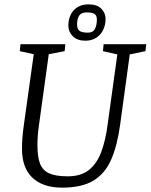

<svg xmlns="http://www.w3.org/2000/svg" viewBox="-20 -851 692 882"><path d="M265 11Q220 11 185.5 -1Q151 -13 127.5 -36Q104 -59 92.5 -92Q81 -125 81 -167Q81 -219 90 -280L135 -602L71 -616L74 -648H280L277 -616L204 -602L159 -276Q155 -249 153.5 -227Q152 -205 152 -183Q152 -130 164 -99Q176 -68 206.5 -54.5Q237 -41 291 -41Q353 -41 389.5 -71Q426 -101 445.5 -154Q465 -207 474 -276L519 -601L453 -616L456 -648H652L648 -616L576 -601L532 -279Q519 -183 491 -118.5Q463 -54 409.5 -21.5Q356 11 265 11ZM372 -664Q335 -664 314.5 -684.5Q294 -705 294 -733Q294 -761 304.5 -783Q315 -805 336 -818Q357 -831 386 -831Q426 -831 445.5 -811Q465 -791 465 -764Q465 -737 454 -714Q443 -691 422 -677.5Q401 -664 372 -664ZM384 -701Q407 -701 416 -718Q425 -735 425 -761Q425 -780 414 -787Q403 -794 378 -794Q353 -794 343.5 -779Q334 -764 334 -738Q334 -718 345 -709.5Q356 -701 384 -701Z"/></svg>

Font: Faustina Light
Style: Italic
Weight: 300
Italic angle: -8°
Designer: Alfonso Garcia
Foundry: http://www.omnibus-type.com
Version: Version 1.200